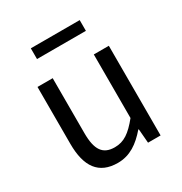

<svg xmlns="http://www.w3.org/2000/svg" viewBox="-174 -865 955 1007"><g transform="rotate(-30 303.5 -361.5)"><path d="M251 13C325 13 379 -26 430 -85H433L440 0H516V-543H425V-158C373 -94 334 -66 278 -66C206 -66 176 -109 176 -210V-543H84V-199C84 -60 136 13 251 13ZM155 -671H451V-736H155Z"/></g></svg>

Font: Noto Sans Mono CJK SC
Style: Regular
Weight: 400
Designer: Ryoko NISHIZUKA 西塚涼子 (kana, bopomofo & ideographs); Paul D. Hunt (Latin, Greek & Cyrillic); Sandoll Communications 산돌커뮤니
Foundry: Adobe
Version: Version 2.004;hotconv 1.0.118;makeotfexe 2.5.65603